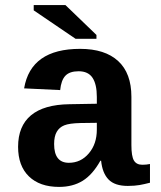

<svg xmlns="http://www.w3.org/2000/svg" viewBox="-20 -732 640 762"><path d="M214.4 9.8Q137.7 9.8 94.7 -32Q51.8 -73.7 51.8 -149.4Q51.8 -231.4 102.8 -274.2Q153.8 -316.9 255.4 -318.4L364.3 -320.3V-347.2Q364.3 -397.5 347.2 -423.3Q330.1 -449.2 292 -449.2Q256.3 -449.2 239.5 -431.4Q222.7 -413.6 218.8 -374.5L75.7 -381.3Q102.1 -538.1 297.9 -538.1Q396.5 -538.1 449 -489.7Q501.5 -441.4 501.5 -347.7V-156.2Q501.5 -111.8 511.5 -95Q521.5 -78.1 544.9 -78.1Q560.5 -78.1 575.2 -81.1V-6.8Q563 -3.9 553.2 -1.5Q543.5 1 533.7 2.4Q523.9 3.9 512.9 4.9Q502 5.9 487.3 5.9Q435.5 5.9 410.9 -19.5Q386.2 -44.9 381.3 -94.2H378.4Q347.7 -39.1 308.3 -14.6Q269 9.8 214.4 9.8ZM364.3 -244.6 298.8 -243.7Q254.9 -242.7 235.1 -234.6Q215.3 -226.6 205.1 -208.7Q194.8 -190.9 194.8 -160.2Q194.8 -85.9 253.4 -85.9Q300.8 -85.9 332.5 -123.3Q364.3 -160.6 364.3 -217.8ZM279.8 -578.1 113.8 -690.9V-711.9H239.7L362.8 -593.3V-578.1Z"/></svg>

Font: Liberation Mono
Style: Bold
Weight: 700
Monospace: yes
Designer: Steve Matteson
Foundry: Ascender Corporation
Version: Version 2.1.5